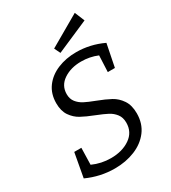

<svg xmlns="http://www.w3.org/2000/svg" viewBox="-219 -1025 1019 1144"><g transform="rotate(-30 290.5 -452.5)"><path d="M526 -510H477L482 -622Q429 -644 370 -644Q299 -644 249 -610.5Q199 -577 199 -518Q199 -485 216.5 -463Q234 -441 260 -427.5Q286 -414 331 -397Q386 -376 421 -357Q456 -338 480 -302.5Q504 -267 504 -211Q504 -141 466.5 -91.5Q429 -42 366 -16.5Q303 9 228 9Q128 9 36 -33L66 -198H115L112 -83Q172 -56 238 -56Q316 -56 369 -92.5Q422 -129 422 -194Q422 -230 404 -253.5Q386 -277 359.5 -291Q333 -305 285 -324Q231 -345 197.5 -363.5Q164 -382 141 -415.5Q118 -449 118 -502Q118 -567 152 -613Q186 -659 244 -683Q302 -707 372 -707Q468 -707 557 -665ZM511 -846 290 -750 270 -791 483 -914Z"/></g></svg>

Font: Bitter Pro
Style: Italic
Weight: 400
Italic angle: -9°
Designer: Sol Matas, and Bitter project Authors
Foundry: Sol Matas
Version: Version 1.010